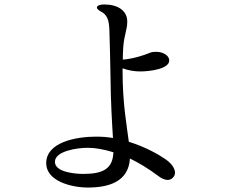

<svg xmlns="http://www.w3.org/2000/svg" viewBox="-20 -810 1040 860"><path d="M721 -97C691 -118 631 -152 557 -175C548 -248 529 -343 529 -494V-504C556 -494 584 -490 608 -490C651 -490 738 -501 738 -539C738 -562 710 -578 679 -578C669 -578 659 -577 650 -573C624 -562 574 -546 530 -543C530 -561 531 -579 532 -598C536 -654 550 -676 550 -713C550 -764 506 -790 447 -790C430 -790 414 -786 414 -776C414 -770 422 -764 431 -759C462 -743 468 -719 470 -675C473 -582 473 -557 475 -463C476 -352 482 -256 486 -192C462 -196 437 -198 411 -198C320 -198 187 -173 187 -79C187 1 299 30 374 30C467 30 556 4 562 -100C601 -81 643 -56 686 -24C702 -11 718 -4 731 -4C749 -4 764 -20 764 -36C764 -55 749 -78 721 -97ZM353 -31C322 -31 226 -37 226 -85C226 -134 327 -148 372 -148C404 -148 443 -142 488 -128C485 -54 442 -31 353 -31Z"/></svg>

Font: Shippori Mincho OTF Medium
Style: Regular
Weight: 500
Designer: FONTDASU
Foundry: FONTDASU / Google Inc. / but / Adobe
Version: Version 3.300;hotconv 1.0.109;makeotfexe 2.5.65596